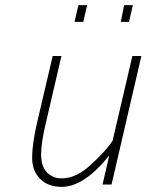

<svg xmlns="http://www.w3.org/2000/svg" viewBox="-20 -718 570 747"><path d="M270 -633 285 -698H319L304 -633ZM450 -633 463 -698H497L482 -633ZM405 -113Q307 9 220 9Q167 9 136 -22Q105 -53 105 -104.5Q105 -156 124 -240L185 -500H219L159 -242Q140 -164 140 -117Q140 -70 163 -47Q186 -24 218.5 -24Q251 -24 280 -39Q309 -54 332 -76Q382 -121 407 -155L418 -170L495 -500H530L414 0H379Z"/></svg>

Font: TitilliumWebThinItalic
Style: Thin Italic
Weight: 200
Italic angle: -13°
Version: Version 1.001;PS 57.000;hotconv 1.0.70;makeotf.lib2.5.55311